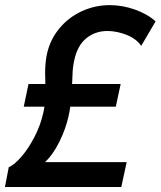

<svg xmlns="http://www.w3.org/2000/svg" viewBox="-34 -748 643 768"><path d="M139.2 -296.9Q142.1 -309.1 143.6 -321.3H61L80.1 -412.1H147.5Q146.5 -439.5 146.5 -453.6Q146.5 -498.5 153.8 -532.2Q166.5 -589.8 203.4 -634.3Q240.2 -678.7 293.2 -703.1Q346.2 -727.5 405.3 -727.5Q454.6 -727.5 504.4 -710.2Q554.2 -692.9 588.4 -662.6L530.8 -564.5Q511.7 -592.8 472.7 -608.4Q433.6 -624 395.5 -624Q347.2 -624 311.3 -595Q275.4 -565.9 262.7 -505.9Q258.3 -486.3 256.8 -465.6Q255.4 -444.8 254.4 -412.1H448.7L429.2 -321.3H247.1Q245.1 -305.2 241.2 -287.6Q229.5 -232.9 203.4 -180.7Q177.2 -128.4 147.9 -101.6L147 -99.6H472.7L451.2 0H-14.2L1 -79.1Q22.9 -88.4 51.3 -120.8Q79.6 -153.3 104 -200.4Q128.4 -247.6 139.2 -296.9Z"/></svg>

Font: Reddit Sans Vanilla SemiBold
Style: Italic
Weight: 600
Italic angle: -11.25°
Designer: Stephen Hutchings
Version: Version 1.013